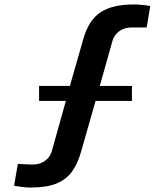

<svg xmlns="http://www.w3.org/2000/svg" viewBox="-20 -830 736 860"><path d="M118 10Q98 10 78.5 7.5Q59 5 43 2L60 -96Q73 -95 94 -94Q115 -93 126 -93Q159 -93 182 -110Q205 -127 212 -153L275 -378H155V-445H293L352 -651Q376 -739 429.5 -774.5Q483 -810 578 -810Q598 -810 617.5 -808Q637 -806 653 -803L637 -707Q604 -707 570 -707Q537 -707 514 -690Q491 -673 484 -648L427 -445H571V-378H408L343 -150Q328 -97 302.5 -61.5Q277 -26 233 -8Q189 10 118 10Z"/></svg>

Font: Big Shoulders Text ExtraBold
Style: Regular
Weight: 800
Designer: Patric King
Foundry: XO Type Co
Version: Version 1.000; ttfautohint (v1.8.2)